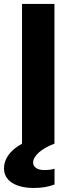

<svg xmlns="http://www.w3.org/2000/svg" viewBox="-51 -727 356 972"><path d="M60.5 -707H224.6V0H60.5ZM-30.8 125Q-30.8 89.4 -7.8 57.4Q15.1 25.4 61 0H225.1Q174.3 19.5 145.8 44.9Q117.2 70.3 116.7 95.7Q116.7 113.3 131.6 123.5Q146.5 133.8 173.3 133.8Q206.1 133.8 225.1 127V207Q178.7 224.6 122.6 224.6Q49.8 224.6 9.5 198Q-30.8 171.4 -30.8 125Z"/></svg>

Font: Wanted Sans ExtraBold
Style: Regular
Weight: 800
Designer: Original Design by Kil Hyung-jin and Kang Hanbin, Wanted Lab, Inc; Hangeul from Source Han Sans by Jang Soo-young and Ka
Foundry: Wanted Lab, Inc.
Version: Version 1.003